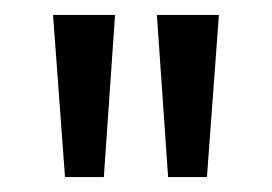

<svg xmlns="http://www.w3.org/2000/svg" viewBox="-20 -665 364 257"><path d="M190 -645H273L257 -428H205ZM51 -645H134L119 -428H67Z"/></svg>

Font: Mukta Mahee
Style: Regular
Weight: 400
Designer: Shuchita Grover, Noopur Datye, Girish Dalvi, Yashodeep Gholap
Foundry: Ek Type
Version: Version 2.538;PS 1.000;hotconv 16.6.51;makeotf.lib2.5.65220;